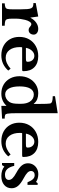

<svg xmlns="http://www.w3.org/2000/svg" viewBox="971 -1841 880 2862"><g transform="rotate(90 1411.0 -410.0)"><path d="M258 -203V-155Q258 -104 265 -79.5Q272 -55 295 -48Q318 -41 364 -40V0H30V-40Q71 -43 89.5 -51Q108 -59 113.5 -83Q119 -107 119 -157V-279Q119 -341 115.5 -378.5Q112 -416 102.5 -435.5Q93 -455 74.5 -461.5Q56 -468 26 -468V-503L226 -540L242 -425H246Q273 -478 317 -509Q361 -540 410 -540Q448 -540 472 -521Q496 -502 496 -473Q496 -441 477.5 -419Q459 -397 427 -397Q407 -397 392.5 -407Q378 -417 366 -427Q354 -437 340 -437Q321 -437 304 -412Q287 -387 276 -345Q268 -315 263 -277.5Q258 -240 258 -203Z M1004 -128 1032 -93Q941 10 805 10Q723 10 661 -24Q599 -58 564.5 -118.5Q530 -179 530 -258Q530 -341 566.5 -404.5Q603 -468 668 -504Q733 -540 817 -540Q923 -540 982 -482.5Q1041 -425 1041 -323Q1041 -307 1036 -303.5Q1031 -300 1008 -300H686Q682 -291 682 -267Q682 -170 724.5 -112.5Q767 -55 840 -55Q882 -55 923.5 -74Q965 -93 1004 -128ZM693 -356H838Q879 -356 890 -360.5Q901 -365 901 -382Q901 -426 876 -454Q851 -482 813 -482Q770 -482 736.5 -446.5Q703 -411 693 -356Z M1375 10Q1299 10 1240.5 -24.5Q1182 -59 1149 -120.5Q1116 -182 1116 -261Q1116 -341 1149 -404Q1182 -467 1239.5 -503.5Q1297 -540 1369 -540Q1419 -540 1458 -525Q1497 -510 1525 -474H1529V-559Q1529 -618 1527.5 -660.5Q1526 -703 1523 -716Q1519 -737 1493 -746.5Q1467 -756 1414 -756V-790L1667 -830V-258Q1667 -184 1668.5 -143Q1670 -102 1674 -81Q1679 -55 1692 -47.5Q1705 -40 1748 -40V-1L1558 10V-64H1554Q1485 10 1375 10ZM1527 -248V-287Q1527 -365 1495 -415Q1477 -444 1449 -459Q1421 -474 1389 -474Q1331 -474 1299.5 -419.5Q1268 -365 1268 -263Q1268 -160 1299 -103.5Q1330 -47 1388 -47Q1421 -47 1451 -64Q1481 -81 1500 -110Q1514 -132 1520.5 -164.5Q1527 -197 1527 -248Z M2283 -128 2311 -93Q2220 10 2084 10Q2002 10 1940 -24Q1878 -58 1843.5 -118.5Q1809 -179 1809 -258Q1809 -341 1845.5 -404.5Q1882 -468 1947 -504Q2012 -540 2096 -540Q2202 -540 2261 -482.5Q2320 -425 2320 -323Q2320 -307 2315 -303.5Q2310 -300 2287 -300H1965Q1961 -291 1961 -267Q1961 -170 2003.5 -112.5Q2046 -55 2119 -55Q2161 -55 2202.5 -74Q2244 -93 2283 -128ZM1972 -356H2117Q2158 -356 2169 -360.5Q2180 -365 2180 -382Q2180 -426 2155 -454Q2130 -482 2092 -482Q2049 -482 2015.5 -446.5Q1982 -411 1972 -356Z M2463 -35 2441 0H2410V-182H2452Q2469 -111 2501 -77.5Q2533 -44 2584 -44Q2621 -44 2641.5 -59.5Q2662 -75 2662 -102Q2662 -130 2637 -156.5Q2612 -183 2556 -213Q2480 -254 2447 -294.5Q2414 -335 2414 -386Q2414 -431 2435.5 -466Q2457 -501 2494 -521Q2531 -541 2577 -541Q2608 -541 2639 -532Q2670 -523 2692 -507L2710 -531H2736V-380H2697Q2674 -437 2649.5 -462Q2625 -487 2590 -487Q2562 -487 2545.5 -472Q2529 -457 2529 -432Q2529 -404 2554 -379Q2579 -354 2635 -324Q2716 -281 2751 -239Q2786 -197 2786 -143Q2786 -74 2736.5 -32Q2687 10 2604 10Q2561 10 2524 -1.5Q2487 -13 2463 -35Z"/></g></svg>

Font: Libre Baskerville
Style: Bold
Weight: 700
Designer: Pablo Impallari, Rodrigo Fuenzalida
Foundry: Pablo Impallari, Rodrigo Fuenzalida
Version: Version 1.051; ttfautohint (v1.8.4.7-5d5b)